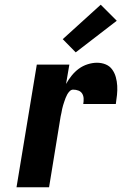

<svg xmlns="http://www.w3.org/2000/svg" viewBox="-20 -794 540 814"><path d="M50 0 136 -520H274L260 -438Q270 -456 283.5 -473Q297 -490 314 -502.5Q331 -515 351.5 -521.5Q372 -528 391 -528Q411 -528 428 -521Q445 -514 455.5 -499.5Q466 -485 471 -467Q476 -449 477 -430Q478 -411 476 -391.5Q474 -372 471 -353H333Q335 -365 334.5 -376.5Q334 -388 328.5 -397Q323 -406 312.5 -410Q302 -414 290 -414Q282 -414 275.5 -407.5Q269 -401 265 -393.5Q261 -386 258 -378.5Q255 -371 252.5 -363Q250 -355 247.5 -347.5Q245 -340 243.5 -332Q242 -324 240.5 -316Q239 -308 237 -300L188 0ZM301 -572 246 -628 407 -774 475 -706Z"/></svg>

Font: Iosevka SS04 Heavy
Style: Italic
Weight: 900
Italic angle: -9°
Monospace: yes
Designer: Belleve Invis
Foundry: Belleve Invis
Version: Version 19.0.0; ttfautohint (v1.8.4)